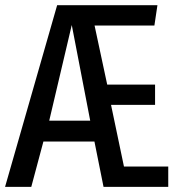

<svg xmlns="http://www.w3.org/2000/svg" viewBox="-32 -727 675 747"><path d="M335.4 -176.4H136.9L89.7 0H-12.3L190.3 -706.7H580.5L568.7 -627.7H335.9L385.1 -397.9H571.3V-319H400L450.3 -79H622.6V0H370.8ZM159.5 -257.4H319L247.2 -629.7Z"/></svg>

Font: Fira Code Retina
Style: Regular
Weight: 450
Monospace: yes
Designer: Carrois Corporate, Edenspiekermann AG, Nikita Prokopov
Foundry: Carrois Corporate, Edenspiekermann AG, Nikita Prokopov
Version: Version 6.002